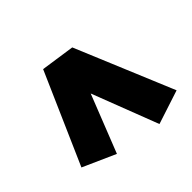

<svg xmlns="http://www.w3.org/2000/svg" viewBox="-125 -743 769 769"><g transform="rotate(45 259.5 -359.0)"><path d="M421 -115 34 -285 55 -429 472 -603 519 -459 189 -332 194 -368 483 -254Z"/></g></svg>

Font: Bitter Thin Black
Style: Italic
Weight: 900
Italic angle: -9°
Version: Version 3.020